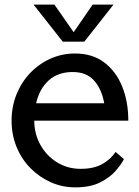

<svg xmlns="http://www.w3.org/2000/svg" viewBox="-20 -795 599 829"><path d="M305 14Q249 14 199.5 -8Q150 -30 111.5 -69Q73 -108 51.5 -160.5Q30 -213 30 -274Q30 -335 51.5 -388Q73 -441 111 -480.5Q149 -520 198.5 -542Q248 -564 304 -564Q379 -564 430 -525.5Q481 -487 507.5 -421.5Q534 -356 534 -274H128Q128 -217 154.5 -169.5Q181 -122 226.5 -94Q272 -66 328 -66Q384 -66 420.5 -86Q457 -106 479 -139L515 -108Q504 -86 479.5 -57.5Q455 -29 412.5 -7.5Q370 14 305 14ZM136 -349H430Q419 -411 386 -447.5Q353 -484 294 -484Q230 -484 190 -447.5Q150 -411 136 -349ZM215 -775 298 -656 380 -775H470L344 -615H251L125 -775Z"/></svg>

Font: Faculty Glyphic
Style: Regular
Weight: 400
Designer: Koto Studio, Dylan Young
Foundry: Koto Studio
Version: Version 1.004; ttfautohint (v1.8.4.7-5d5b)